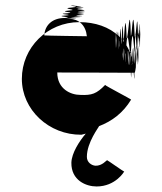

<svg xmlns="http://www.w3.org/2000/svg" viewBox="-20 -442 586 694"><path d="M467 -179C469 -184 470 -193 471 -199C472 -335 472 -196 472 -202C472 -337 472 -199 472 -204V-206C473 -342 474 -203 476 -209C476 -344 479 -206 479 -211C479 -347 481 -207 481 -214C481 -350 481 -211 480 -217C479 -353 478 -213 477 -219C476 -354 475 -213 474 -218C474 -353 471 -211 471 -216C471 -350 468 -208 466 -212C464 -346 462 -205 460 -209C458 -343 457 -202 455 -207C453 -342 451 -201 449 -207C447 -342 445 -202 443 -208C441 -344 440 -205 438 -212C436 -348 434 -210 432 -217C430 -354 429 -216 427 -224C425 -362 423 -225 422 -233C421 -371 419 -234 418 -242C417 -379 417 -241 417 -248C417 -382 421 -242 423 -247C426 -382 429 -241 435 -247C441 -383 447 -244 453 -251C460 -388 464 -249 467 -255C470 -391 472 -253 476 -261C480 -399 482 -262 484 -272C486 -411 487 -274 487 -281C487 -419 487 -282 485 -292C484 -432 482 -295 479 -303C476 -441 473 -303 467 -310C461 -447 457 -308 453 -313C449 -448 444 -304 438 -304C433 -434 429 -291 426 -292C423 -423 420 -280 418 -282C415 -414 413 -269 411 -271C410 -403 409 -261 408 -263C407 -399 407 -259 407 -265C407 -400 404 -264 404 -269C404 -405 402 -265 401 -270C400 -405 398 -264 397 -269C396 -403 396 -262 396 -266C396 -400 397 -259 397 -263C397 -398 399 -254 399 -259C399 -392 403 -250 407 -253V-250C407 -381 409 -238 410 -239C411 -371 412 -227 414 -229C416 -361 417 -217 419 -219C421 -351 424 -207 426 -210C428 -343 430 -200 432 -204C434 -337 437 -196 440 -200C443 -334 445 -193 448 -198C451 -333 454 -192 457 -198C457 -332 456 -190 455 -194C453 -326 453 -185 452 -188C451 -321 451 -178 451 -178C451 -308 451 -165 452 -168C453 -301 455 -159 457 -162C459 -295 463 -153 466 -158C469 -293 381 -362 267 -362C151 -362 59 -270 59 -157C59 -45 157 46 274 45C280 44 285 42 290 41C267 68 239 111 238 146C237 210 291 232 329 232C398 232 429 178 429 178C426 178 369 137 367 137C365 137 349 158 325 157C311 156 294 145 294 125C294 72 338 17 338 14C385 -4 425 -34 454 -82C455 -83 359 -133 360 -135C329 -103 312 -97 270 -99C236 -99 187 -120 187 -180ZM140 -314C142 -350 168 -377 214 -377C254 -380 170 -383 217 -386C257 -389 174 -391 222 -394C264 -397 182 -400 230 -404C272 -407 190 -411 241 -415C285 -419 203 -422 251 -422C292 -422 211 -422 261 -420C304 -418 223 -417 270 -415C311 -413 227 -411 274 -407C314 -403 230 -401 276 -400C315 -398 228 -396 273 -393C311 -390 225 -387 268 -385C304 -383 217 -382 261 -381C298 -380 208 -379 248 -377C281 -375 190 -375 231 -374C265 -373 290 -351 294 -311C292 -311 143 -313 140 -314Z"/></svg>

Font: Hussar Wojna
Style: 3
Weight: 400
Designer: Robert Jablonski
Foundry: Cannot Into Space Fonts
Version: Version 1.01